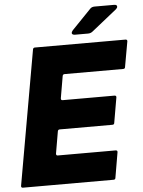

<svg xmlns="http://www.w3.org/2000/svg" viewBox="-62 -1008 788 1057"><g transform="rotate(-5 332.0 -479.5)"><path d="M533 -9Q532 0 522 0H21Q16 0 13.5 -3Q11 -6 12 -11L143 -754Q145 -763 154 -763H655Q660 -763 662.5 -760Q665 -757 664 -752L639 -612Q638 -603 628 -603H304Q295 -603 293 -594L272 -472V-470Q272 -461 281 -461H568Q573 -461 575.5 -458Q578 -455 577 -450L553 -311Q552 -302 542 -302H251Q242 -302 240 -293L219 -171V-169Q219 -160 228 -160H548Q553 -160 555.5 -157Q558 -154 557 -149ZM380 -814Q372 -814 367.5 -817Q363 -820 363 -825Q363 -830 370 -839L476 -949Q485 -959 501 -959H609Q625 -959 625 -948Q625 -941 617 -934L478 -823Q467 -814 453 -814Z"/></g></svg>

Font: Open Sauce Two Black Italic
Style: Regular
Weight: 900
Italic angle: -10°
Designer: Alfredo Marco Pradil
Foundry: Creative Sauce Fz LLC
Version: Version 1.477